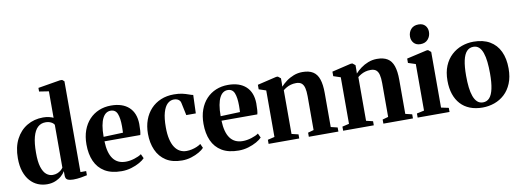

<svg xmlns="http://www.w3.org/2000/svg" viewBox="-64 -1197 4303 1589"><g transform="rotate(-10 2088.0 -403.0)"><path d="M227.5 11Q186.5 11 150 -4.2Q113.5 -19.5 85.2 -51Q57 -82.5 40.8 -130.2Q24.5 -178 24.5 -243Q24.5 -336 58.8 -402.2Q93 -468.5 152.8 -504Q212.5 -539.5 288.5 -539.5Q315 -539.5 338 -534Q361 -528.5 374 -521.5V-744L293.5 -756.5V-787L479.5 -818H498L515 -803.5V-40.5H563V-5.5Q545 -1 511.8 4.5Q478.5 10 446.5 10Q417.5 10 399.2 1.5Q381 -7 381 -36.5V-72Q369.5 -51.5 347.8 -32.5Q326 -13.5 295.5 -1.2Q265 11 227.5 11ZM286 -57Q307.5 -57 324.8 -64Q342 -71 354.5 -81.5Q367 -92 374 -102.5V-462.5Q366 -477.5 346.2 -487Q326.5 -496.5 301 -496.5Q262 -496.5 235.2 -471.2Q208.5 -446 194.5 -394.2Q180.5 -342.5 180.5 -262Q180 -186.5 194.2 -141.5Q208.5 -96.5 232.5 -76.8Q256.5 -57 286 -57Z M853.5 11.5Q767.5 11.5 712.2 -21.8Q657 -55 630.2 -115.2Q603.5 -175.5 603.5 -256Q603.5 -322.5 622.5 -374.8Q641.5 -427 676 -463.8Q710.5 -500.5 757 -519.8Q803.5 -539 858.5 -539Q955 -539 1008.5 -489.8Q1062 -440.5 1063.5 -348.5Q1063.5 -315.5 1061.8 -293Q1060 -270.5 1056 -256.5H755Q756.5 -208 766.2 -171.2Q776 -134.5 794 -109.8Q812 -85 838.5 -72.5Q865 -60 900.5 -60Q935 -60 973 -71.8Q1011 -83.5 1033 -99.5L1050 -63Q1035 -46.5 1004.5 -29.2Q974 -12 934.8 -0.2Q895.5 11.5 853.5 11.5ZM754.5 -294.5 918 -300.5Q918.5 -314 919 -327Q919.5 -340 919.5 -353.5Q919.5 -422.5 904.2 -460Q889 -497.5 848.5 -497.5Q828 -497.5 811 -486.2Q794 -475 781.2 -450.5Q768.5 -426 761.5 -387.5Q754.5 -349 754.5 -294.5Z M1361 11Q1280 11 1226.8 -23.2Q1173.5 -57.5 1146.8 -117.8Q1120 -178 1120 -255.5Q1120 -319 1139 -371Q1158 -423 1193.2 -460.8Q1228.5 -498.5 1277.5 -519Q1326.5 -539.5 1387 -539.5Q1429 -539.5 1458.8 -532.5Q1488.5 -525.5 1509.5 -517.5Q1530.5 -509.5 1545 -507L1539.5 -353H1459.5L1437 -459.5Q1435 -471 1427.2 -479.8Q1419.5 -488.5 1407.8 -493.2Q1396 -498 1380.5 -498Q1350 -498 1326.2 -476Q1302.5 -454 1288.8 -406.5Q1275 -359 1275 -282.5Q1275 -225 1284.8 -183Q1294.5 -141 1312.5 -113.8Q1330.5 -86.5 1355.5 -73.2Q1380.5 -60 1411 -60Q1433 -60 1455.5 -65Q1478 -70 1498 -78.5Q1518 -87 1532 -97.5L1548 -62Q1534.5 -46.5 1505.8 -29.5Q1477 -12.5 1439.5 -0.8Q1402 11 1361 11Z M1837 11.5Q1751 11.5 1695.8 -21.8Q1640.5 -55 1613.8 -115.2Q1587 -175.5 1587 -256Q1587 -322.5 1606 -374.8Q1625 -427 1659.5 -463.8Q1694 -500.5 1740.5 -519.8Q1787 -539 1842 -539Q1938.5 -539 1992 -489.8Q2045.5 -440.5 2047 -348.5Q2047 -315.5 2045.2 -293Q2043.5 -270.5 2039.5 -256.5H1738.5Q1740 -208 1749.8 -171.2Q1759.5 -134.5 1777.5 -109.8Q1795.5 -85 1822 -72.5Q1848.5 -60 1884 -60Q1918.5 -60 1956.5 -71.8Q1994.5 -83.5 2016.5 -99.5L2033.5 -63Q2018.5 -46.5 1988 -29.2Q1957.5 -12 1918.2 -0.2Q1879 11.5 1837 11.5ZM1738 -294.5 1901.5 -300.5Q1902 -314 1902.5 -327Q1903 -340 1903 -353.5Q1903 -422.5 1887.8 -460Q1872.5 -497.5 1832 -497.5Q1811.5 -497.5 1794.5 -486.2Q1777.5 -475 1764.8 -450.5Q1752 -426 1745 -387.5Q1738 -349 1738 -294.5Z M2146.5 -48V-439L2086.5 -459V-497L2246.5 -535H2261L2284 -516.5V-478L2283 -446.5Q2302.5 -468.5 2330.5 -489.2Q2358.5 -510 2393.2 -523.5Q2428 -537 2467 -537Q2522 -537 2555.5 -516Q2589 -495 2604.2 -450.2Q2619.5 -405.5 2619.5 -334.5V-48L2675.5 -34.5V0H2427V-34.5L2475.5 -48V-332.5Q2475.5 -374 2468.8 -401.5Q2462 -429 2445.8 -442.5Q2429.5 -456 2400 -456Q2375 -456 2355 -450.2Q2335 -444.5 2319 -435.2Q2303 -426 2290 -415.5V-48L2346.5 -34.5V0H2089V-34.5Z M2773 -48V-439L2713 -459V-497L2873 -535H2887.5L2910.5 -516.5V-478L2909.5 -446.5Q2929 -468.5 2957 -489.2Q2985 -510 3019.8 -523.5Q3054.5 -537 3093.5 -537Q3148.5 -537 3182 -516Q3215.5 -495 3230.8 -450.2Q3246 -405.5 3246 -334.5V-48L3302 -34.5V0H3053.5V-34.5L3102 -48V-332.5Q3102 -374 3095.2 -401.5Q3088.5 -429 3072.2 -442.5Q3056 -456 3026.5 -456Q3001.5 -456 2981.5 -450.2Q2961.5 -444.5 2945.5 -435.2Q2929.5 -426 2916.5 -415.5V-48L2973 -34.5V0H2715.5V-34.5Z M3341.5 0V-34.5L3403.5 -48V-439L3341 -459.5V-496L3511.5 -535H3523.5L3546.5 -515.5V-48L3609.5 -34.5V0ZM3470.5 -594.5Q3434.5 -594.5 3415 -616.8Q3395.5 -639 3395.5 -670Q3395.5 -707 3418 -732.5Q3440.5 -758 3481 -758H3482Q3518 -758 3537.5 -736.5Q3557 -715 3557 -683.5Q3557 -647 3534.5 -620.8Q3512 -594.5 3471.5 -594.5Z M3637.5 -257Q3637.5 -328.5 3659.5 -381.2Q3681.5 -434 3719.5 -469Q3757.5 -504 3805.2 -521.2Q3853 -538.5 3905 -538.5Q3985.5 -538.5 4041 -506.2Q4096.5 -474 4125 -413.8Q4153.5 -353.5 4153.5 -270Q4153.5 -198.5 4131.5 -145.2Q4109.5 -92 4072 -57.2Q4034.5 -22.5 3986.5 -5.5Q3938.5 11.5 3886.5 11.5Q3827 11.5 3780.8 -6.8Q3734.5 -25 3702.8 -59.8Q3671 -94.5 3654.2 -144.2Q3637.5 -194 3637.5 -257ZM3897 -30Q3930 -30 3951.8 -54.2Q3973.5 -78.5 3984.2 -128.5Q3995 -178.5 3995 -256Q3995 -309 3990.2 -353Q3985.5 -397 3974.2 -429.5Q3963 -462 3944 -479.5Q3925 -497 3897 -497Q3863 -497 3840.8 -473Q3818.5 -449 3807.5 -399Q3796.5 -349 3796.5 -270.5Q3796.5 -217.5 3801.5 -173.8Q3806.5 -130 3818.2 -97.8Q3830 -65.5 3849.2 -47.8Q3868.5 -30 3897 -30Z"/></g></svg>

Font: Merriweather 96pt
Style: Bold
Weight: 700
Version: Version 2.100